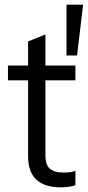

<svg xmlns="http://www.w3.org/2000/svg" viewBox="-20 -790 375 820"><path d="M241 10Q169 10 134.5 -23.5Q100 -57 100 -121V-613L174 -643V-123Q174 -87 192.5 -70Q211 -53 253 -53Q270 -53 282.5 -55Q295 -57 302 -61V1Q292 5 275.5 7.5Q259 10 241 10ZM14 -447V-510H302V-447ZM309 -553H264V-770H335Z"/></svg>

Font: Instrument Sans SemiCondensed
Style: Regular
Weight: 400
Width: 4
Designer: Rodrigo Fuenzalida
Foundry: fragTYPE
Version: Version 1.000;gftools[0.9.28]